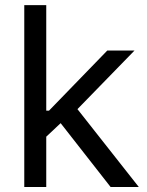

<svg xmlns="http://www.w3.org/2000/svg" viewBox="-20 -748 589 768"><path d="M159.7 -196.3V-305.2H175.8L409.2 -545.9H518.1L265.6 -286.6H255.9ZM77.1 0V-727.5H165V0ZM422.4 0 213.4 -267.1 275.9 -329.1 535.2 0Z"/></svg>

Font: Inter Variable
Style: Regular
Weight: 400
Designer: Rasmus Andersson
Foundry: rsms
Version: Version 4.001;git-9221beed3